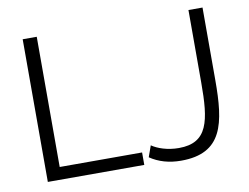

<svg xmlns="http://www.w3.org/2000/svg" viewBox="-78 -820 1219 941"><g transform="rotate(-10 532.0 -349.5)"><path d="M597 -33C640 -4 691 11 751 11C958 11 984 -133 984 -349V-710H914V-349C914 -159 896 -52 751 -52C694 -52 646 -69 617 -89ZM569 0V-62H159V-710H89V0Z"/></g></svg>

Font: Raleway Reg
Style: Regular
Weight: 400
Designer: Matt McInerney, Pablo Impallari, Rodrigo Fuenzalida
Foundry: Matt McInerney, Pablo Impallari, Rodrigo Fuenzalida
Version: Version 3.00 July 28, 2015